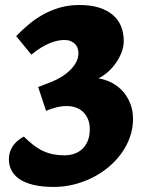

<svg xmlns="http://www.w3.org/2000/svg" viewBox="-20 -719 591 759"><path d="M234.9 -105Q256.3 -105 274.7 -111.6Q293 -118.2 306.4 -131.1Q319.8 -144 327.4 -163.6Q335 -183.1 335 -209Q335 -229.5 328.4 -246.3Q321.8 -263.2 309.8 -275.1Q297.9 -287.1 281 -293.5Q264.2 -299.8 243.2 -299.8Q223.1 -299.8 201.2 -294.2Q179.2 -288.6 162.1 -280.8L130.9 -375L185.1 -396Q202.1 -402.8 220.7 -413.8Q239.3 -424.8 254.6 -439.2Q270 -453.6 280 -471.2Q290 -488.8 290 -508.8Q290 -519 286.9 -528.6Q283.7 -538.1 276.6 -545.2Q269.5 -552.2 259 -556.6Q248.5 -561 233.9 -561Q223.1 -561 209 -558.3Q194.8 -555.7 178.5 -549.1Q162.1 -542.5 143.3 -531.2Q124.5 -520 104 -502.9L43.9 -576.2Q66.4 -599.6 92.5 -621.6Q118.7 -643.6 149.2 -660.9Q179.7 -678.2 215.6 -688.7Q251.5 -699.2 293.9 -699.2Q339.8 -699.2 372.8 -688.5Q405.8 -677.7 427.2 -658.9Q448.7 -640.1 459 -614Q469.2 -587.9 469.2 -557.1Q469.2 -534.7 460.7 -512.2Q452.1 -489.7 438.2 -470Q424.3 -450.2 406.2 -434.3Q388.2 -418.5 369.1 -409.2Q397.5 -404.8 422.4 -391.6Q447.3 -378.4 465.8 -357.7Q484.4 -336.9 495.1 -309.3Q505.9 -281.7 505.9 -249Q505.9 -210.9 493.4 -176.3Q481 -141.6 459.2 -111.8Q437.5 -82 408 -57.6Q378.4 -33.2 343.5 -15.9Q308.6 1.5 270.3 10.7Q231.9 20 192.9 20Q146.5 20 112.8 12Q79.1 3.9 57.4 -10.7Q35.6 -25.4 25.4 -45.4Q15.1 -65.4 15.1 -88.9Q15.1 -118.2 30.3 -140.9Q45.4 -163.6 74.2 -179.2Q94.2 -159.2 112.8 -145Q131.3 -130.9 150.4 -122.1Q169.4 -113.3 189.9 -109.1Q210.4 -105 234.9 -105Z"/></svg>

Font: Simonetta
Style: Black
Weight: 900
Designer: Gayaneh Bagdasaryan
Foundry: Brownfox
Version: Version 1.002